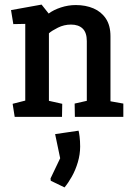

<svg xmlns="http://www.w3.org/2000/svg" viewBox="-20 -509 579 836"><path d="M44 0 35 -57 90 -71V-405L38 -404L28 -465L161 -489L192 -450Q213 -466 245 -476.5Q277 -487 310 -487Q353 -487 387 -472.5Q421 -458 441 -428Q461 -398 461 -351V-68L517 -58V0H306L305 -58L358 -70V-330Q358 -367 340 -384.5Q322 -402 289 -402Q259 -402 232 -388.5Q205 -375 193 -364V-70L251 -57L250 0ZM201 278 200 268 242 180 220 75 322 60Q324 66 326.5 85.5Q329 105 329 129Q329 163 319 197Q309 231 293 259.5Q277 288 261 307Z"/></svg>

Font: Kreon Light Medium
Style: Regular
Weight: 500
Version: Version 2.002